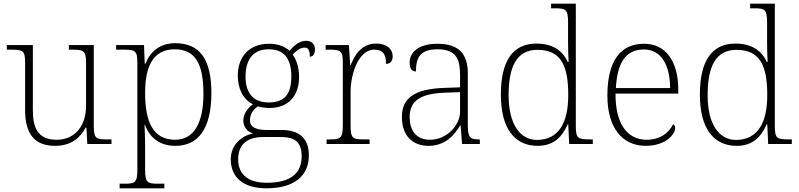

<svg xmlns="http://www.w3.org/2000/svg" viewBox="-20 -780 4326 1040"><path d="M279 10C363 10 414 -32 444 -89H448L453 0H584V-25H558C501 -25 488 -30 488 -97V-536H353V-511H368C435 -511 446 -506 446 -438V-205C446 -107 393 -23 287 -23C183 -23 158 -90 158 -183V-536H17V-511H38C105 -511 116 -506 116 -439V-184C116 -51 170 10 279 10Z M628 240H870V215H836C780 215 766 210 766 140V18C766 -45 763 -83 763 -104H765C793 -31 847 10 930 10C1051 10 1125 -79 1125 -276C1125 -460 1062 -546 929 -546C843 -546 792 -497 768 -435H764L760 -536H609V-511H646C713 -511 724 -506 724 -439V139C724 210 711 215 654 215H628ZM929 -23C808 -23 766 -121 766 -277C766 -416 807 -513 926 -513C1040 -513 1082 -431 1082 -272C1082 -112 1029 -23 929 -23Z M1423 240C1577 240 1653 170 1653 62C1653 -28 1604 -76 1504 -76H1425C1372 -76 1334 -88 1334 -128C1334 -164 1353 -187 1377 -204C1387 -199 1422 -195 1438 -195C1546 -195 1600 -264 1600 -364C1600 -418 1584 -459 1565 -485C1588 -506 1604 -522 1631 -522C1651 -522 1658 -506 1658 -473C1677 -473 1686 -489 1686 -513C1686 -538 1671 -559 1637 -559C1597 -559 1566 -525 1548 -505C1525 -527 1486 -543 1438 -543C1328 -543 1268 -471 1268 -370C1268 -307 1292 -244 1350 -215C1328 -200 1298 -167 1298 -129C1298 -89 1321 -66 1351 -57C1292 -46 1230 2 1230 83C1230 180 1297 240 1423 240ZM1435 -225C1360 -225 1310 -268 1310 -364C1310 -468 1360 -513 1435 -513C1515 -513 1558 -468 1558 -365C1558 -262 1514 -225 1435 -225ZM1426 210C1308 210 1270 151 1270 83C1270 -7 1331 -38 1406 -38H1498C1573 -38 1614 -15 1614 67C1614 157 1556 210 1426 210Z M1749 0H1982V-25H1949C1892 -25 1879 -30 1879 -100V-280C1879 -393 1929 -511 2006 -511C2050 -511 2071 -492 2071 -434C2096 -434 2107 -452 2107 -475C2107 -515 2074 -544 2018 -544C1939 -544 1903 -485 1879 -427H1877L1870 -536H1744V-511H1759C1826 -511 1837 -506 1837 -439V-101C1837 -30 1823 -25 1767 -25H1749Z M2301 10C2396 10 2445 -54 2472 -100H2475L2483 0H2579V-25H2573C2521 -25 2514 -40 2514 -111V-383C2514 -485 2468 -543 2350 -543C2239 -543 2199 -490 2199 -443C2199 -408 2210 -393 2233 -393C2233 -467 2255 -513 2350 -513C2456 -513 2472 -454 2472 -371V-307L2389 -304C2230 -299 2157 -252 2157 -147C2157 -39 2220 10 2301 10ZM2309 -23C2231 -23 2199 -78 2199 -145C2199 -225 2244 -273 2391 -278L2472 -281V-174C2472 -104 2402 -23 2309 -23Z M2892 10C2979 10 3025 -38 3055 -107H3058L3063 0H3191V-25H3177C3110 -25 3099 -30 3099 -97V-760H2965V-735H2987C3043 -735 3057 -730 3057 -659V-548C3057 -519 3058 -481 3060 -445H3055C3028 -506 2972 -544 2886 -544C2755 -544 2693 -447 2693 -267C2693 -85 2767 10 2892 10ZM2891 -22C2797 -21 2735 -107 2735 -264C2735 -422 2780 -510 2891 -510C3018 -510 3058 -426 3058 -265C3058 -114 3006 -24 2891 -22Z M3478 10C3583 10 3637 -51 3637 -86C3637 -97 3633 -103 3626 -107C3603 -61 3557 -23 3482 -23C3380 -23 3313 -106 3314 -273H3654V-294C3654 -452 3583 -543 3469 -543C3341 -543 3270 -451 3270 -262C3270 -88 3350 10 3478 10ZM3610 -303H3316C3323 -432 3364 -512 3468 -512C3562 -512 3609 -427 3610 -303Z M3970 10C4057 10 4103 -38 4133 -107H4136L4141 0H4269V-25H4255C4188 -25 4177 -30 4177 -97V-760H4043V-735H4065C4121 -735 4135 -730 4135 -659V-548C4135 -519 4136 -481 4138 -445H4133C4106 -506 4050 -544 3964 -544C3833 -544 3771 -447 3771 -267C3771 -85 3845 10 3970 10ZM3969 -22C3875 -21 3813 -107 3813 -264C3813 -422 3858 -510 3969 -510C4096 -510 4136 -426 4136 -265C4136 -114 4084 -24 3969 -22Z"/></svg>

Font: Noto Serif Georgian ExtraLight
Style: Regular
Weight: 200
Designer: Monotype Design Team, Akaki Razmadze
Foundry: Google LLC
Version: Version 2.003